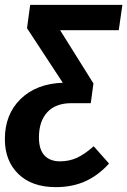

<svg xmlns="http://www.w3.org/2000/svg" viewBox="-41 -550 523 789"><path d="M447 -426H206L343 -207L332 -126L330 -127L331 -126H252Q188 -126 153.5 -89Q119 -52 119 15Q119 64 141.5 88.5Q164 113 206 113Q243 113 275 98.5Q307 84 344 51L407 122Q364 170 310.5 194.5Q257 219 188 219Q90 219 34.5 165Q-21 111 -21 22Q-21 -80 43.5 -143Q108 -206 217 -210L70 -434L83 -530H462Z"/></svg>

Font: Fira Sans Condensed SemiBold
Style: Italic
Weight: 600
Width: 3
Italic angle: -8°
Designer: bBox Type GmbH & Carrois Corporate GbR & Edenspiekermann AG
Foundry: bBox Type GmbH & Carrois Corporate GbR & Edenspiekermann AG
Version: Version 4.301